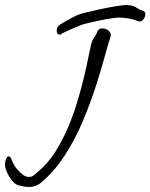

<svg xmlns="http://www.w3.org/2000/svg" viewBox="-28 -610 599 765"><path d="M210 -472Q198 -472 198 -488Q198 -495 201 -501.5Q204 -508 211 -512Q211 -512 222.5 -519Q234 -526 250.5 -535Q267 -544 281 -550Q289 -554 315.5 -560.5Q342 -567 374.5 -574Q407 -581 435.5 -585.5Q464 -590 476 -590Q502 -589 515 -580Q528 -571 544 -566Q551 -563 551 -553Q551 -543 543 -532.5Q535 -522 525 -525Q505 -533 484 -536.5Q463 -540 446 -540Q438 -540 417 -537Q396 -534 371.5 -529Q347 -524 326 -519Q305 -514 297 -511Q280 -504 258.5 -495Q237 -486 216 -475V-473Q214 -472 210 -472ZM88 135Q69 135 45 128Q31 124 19 108.5Q7 93 -0.5 75.5Q-8 58 -8 49Q-8 32 -3.5 22.5Q1 13 6 13Q14 13 18 26Q28 52 45.5 70Q63 88 73 92Q81 95 87 95Q98 95 106.5 88.5Q115 82 126 72Q165 39 194.5 -8.5Q224 -56 245.5 -108Q267 -160 281.5 -209.5Q296 -259 305 -296Q310 -315 316 -343Q322 -371 327.5 -398Q333 -425 337 -440Q341 -453 348.5 -462.5Q356 -472 359 -482Q364 -497 381 -497Q394 -497 405.5 -487Q417 -477 412 -462Q403 -436 389 -384Q375 -332 353.5 -265.5Q332 -199 302.5 -128.5Q273 -58 232.5 5.5Q192 69 139 115Q116 135 88 135Z"/></svg>

Font: Grape Nuts
Style: Regular
Weight: 400
Designer: Robert E. Leuschke
Foundry: Robert E. Leuschke
Version: Version 1.010; ttfautohint (v1.8.3)